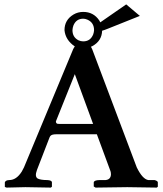

<svg xmlns="http://www.w3.org/2000/svg" viewBox="-20 -851 739 872"><path d="M357.9 -766.1Q326.2 -766.1 313.5 -735.4Q309.6 -724.6 309.1 -713.9Q309.1 -682.1 336.4 -668Q347.2 -663.1 357.9 -663.1Q390.6 -663.1 403.3 -694.8Q406.7 -704.6 407.2 -713.9Q407.2 -748.5 377 -761.7Q367.2 -766.1 357.9 -766.1ZM272.9 -713.9Q272.9 -760.7 314 -785.2Q334 -796.9 357.9 -796.9Q404.8 -796.9 430.7 -758.3Q433.6 -753.4 435.5 -749.5L553.2 -831.1L615.2 -778.8L471.2 -721.2Q455.6 -714.8 443.8 -711.4Q442.4 -665.5 400.4 -642.1Q396.5 -640.1 393.1 -638.7Q396.5 -632.8 398.9 -627L601.1 -90.8Q627.4 -37.1 653.8 -33.2H682.1Q696.3 -29.3 696.8 -22.9V-2.9L691.9 1Q690.9 1 558.1 -1L414.1 1L405.8 -3.9V-22.9Q407.7 -32.7 432.1 -33.2H459Q482.9 -35.2 483.9 -59.1Q483.4 -69.8 481.9 -73.2L419.9 -241.2H235.8Q213.4 -241.2 208 -232.4Q206.5 -229.5 205.1 -227.1L147.9 -79.1Q136.2 -47.9 152.3 -39.6Q166 -33.2 194.8 -33.2Q215.3 -32.2 215.8 -22.9V-2.9L210.9 1Q210.4 1 95.2 -1L9.8 1L2 -2V-22.9Q5.4 -32.7 22 -33.2Q54.2 -33.2 78.6 -71.3Q84.5 -81.1 88.9 -90.8L312 -627Q315.4 -634.3 319.8 -640.1Q277.3 -668.9 272.9 -713.9ZM252.9 -288.1H402.8L319.8 -514.2L233.9 -299.8Q233.9 -290 242.2 -288.6Q246.6 -288.1 252.9 -288.1Z"/></svg>

Font: Linux Libertine O
Style: Semibold
Weight: 700
Designer: Philipp H. Poll
Foundry: Philipp H. Poll
Version: Version 5.0.0